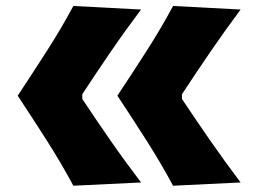

<svg xmlns="http://www.w3.org/2000/svg" viewBox="-20 -607 848 630"><path d="M547.9 2.4Q508.3 -71.3 461.2 -145.3Q414.1 -219.2 365.2 -293Q414.1 -366.7 461.2 -440.2Q508.3 -513.7 547.9 -587.4L769.5 -575.7Q717.8 -506.3 670.2 -436.8Q622.6 -367.2 577.1 -297.9V-282.2Q622.6 -213.9 670.2 -145.3Q717.8 -76.7 769.5 -8.3ZM220.7 2.4Q181.2 -71.3 134 -145.3Q86.9 -219.2 38.1 -293Q86.9 -366.7 134 -440.2Q181.2 -513.7 220.7 -587.4L442.9 -575.7Q390.6 -506.3 343 -436.8Q295.4 -367.2 250 -297.9V-282.2Q295.4 -213.9 343 -145.3Q390.6 -76.7 442.9 -8.3Z"/></svg>

Font: Pinar-DS1-FD ExtraBold
Style: Regular
Weight: 800
Designer: Amin Abedi
Version: Version 2.000